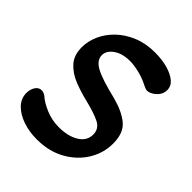

<svg xmlns="http://www.w3.org/2000/svg" viewBox="-189 -753 873 873"><g transform="rotate(45 247.0 -317.0)"><path d="M196 13Q147 13 105.5 -1.5Q64 -16 39 -42Q14 -68 14 -103Q14 -126 25 -143.5Q36 -161 55 -161Q67 -161 80 -152Q105 -130 144.5 -113.5Q184 -97 229 -97Q288 -97 325.5 -120.5Q363 -144 363 -184Q363 -222 328 -239Q293 -256 231 -271Q185 -282 142.5 -299Q100 -316 72.5 -346.5Q45 -377 45 -428Q45 -467 62 -505.5Q79 -544 112 -576Q145 -608 192 -627.5Q239 -647 298 -647Q342 -647 378.5 -637Q415 -627 436.5 -609Q458 -591 458 -565Q458 -545 447 -530Q436 -515 421 -506.5Q406 -498 395 -498Q385 -498 368 -507Q340 -522 305.5 -530.5Q271 -539 245 -539Q196 -539 165.5 -517.5Q135 -496 135 -467Q135 -435 173.5 -413.5Q212 -392 312 -368Q380 -350 418 -318.5Q456 -287 456 -219Q456 -158 423.5 -105Q391 -52 332.5 -19.5Q274 13 196 13Z"/></g></svg>

Font: Akaya Kanadaka
Style: Regular
Weight: 400
Designer: Vaishnavi Murthy Yerkadithaya, Juan Luis Blanco Aristondo
Version: Version 1.002; ttfautohint (v1.8.3)